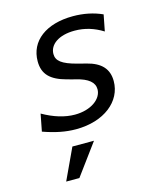

<svg xmlns="http://www.w3.org/2000/svg" viewBox="-121 -648 844 1002"><g transform="rotate(-15 301.0 -147.5)"><path d="M232.4 14.2C384.8 14.2 486.8 -68.8 486.8 -178.2C486.8 -243.2 450.7 -283.7 373 -303.2L337.9 -312C335.4 -312.5 332 -313.5 327.1 -314.9C247.1 -335.9 219.2 -358.4 219.2 -395.5C219.2 -446.3 270.5 -484.9 356.9 -484.9C412.1 -484.9 461.9 -469.2 508.8 -439.9L525.9 -527.8C478.5 -549.3 425.3 -560.1 368.2 -560.1C222.2 -560.1 129.9 -489.3 129.9 -379.9C129.9 -309.6 168.5 -272.5 252 -250L284.7 -241.2L298.3 -237.8C362.8 -222.2 394 -196.3 394 -158.7C394 -106.4 333.5 -61 246.6 -61C192.9 -61 135.3 -78.1 74.2 -112.8L56.2 -20C120.6 2.9 176.3 14.2 232.4 14.2ZM111.3 264.6H182.6L306.6 96.2H189.9Z"/></g></svg>

Font: Hack
Style: Oblique
Weight: 400
Italic angle: -12°
Monospace: yes
Designer: Christopher Simpkins
Foundry: Christopher Simpkins
Version: Version 2.010